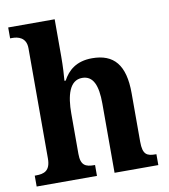

<svg xmlns="http://www.w3.org/2000/svg" viewBox="-84 -832 793 903"><g transform="rotate(-10 312.0 -380.0)"><path d="M18 0H306V-52H303C262 -52 238 -61 238 -117V-310C238 -394 256 -466 317 -466C370 -466 390 -417 390 -331V0H599V-52H596C554 -52 534 -61 534 -123V-355C534 -490 483 -549 379 -549C303 -549 263 -512 239 -467H233C235 -487 238 -536 238 -581V-760H16V-708H27C52 -708 93 -700 93 -647V-121C93 -61 62 -52 24 -52H18Z"/></g></svg>

Font: Noto Serif SemiCondensed
Style: Bold
Weight: 700
Width: 4
Designer: Monotype Design Team
Foundry: Monotype Imaging Inc.
Version: Version 2.015